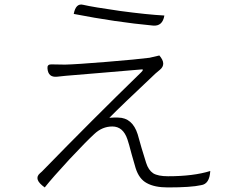

<svg xmlns="http://www.w3.org/2000/svg" viewBox="-20 -789 1040 841"><path d="M303 -728Q312 -776 344 -768Q387 -758 506 -741Q625 -725 700 -721Q692 -673 650 -677Q488 -692 303 -728ZM678 -546Q711 -508 680 -483L661 -467Q507 -322 459 -273Q485 -275 498 -274Q560 -273 583 -201Q587 -187 600 -141Q614 -95 620 -76Q630 -44 651 -30Q672 -17 716 -17Q827 -17 901 -40Q898 17 861 22Q817 32 715 32Q657 32 623 13Q589 -5 574 -53Q571 -63 557 -112Q544 -162 538 -179Q519 -235 472 -235Q428 -235 393 -202Q359 -171 284 -91Q210 -11 176 32Q125 -4 155 -30L164 -38Q384 -264 598 -472Q612 -486 601 -485L424 -470Q286 -458 268 -457L230 -453Q191 -449 188 -489Q186 -507 204 -507L265 -506Q313 -507 447 -518Q582 -529 635 -536L678 -546Z"/></svg>

Font: Swei Half Moon CJK SC
Style: Light
Weight: 300
Version: Version 2.071